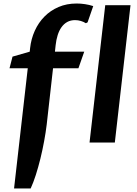

<svg xmlns="http://www.w3.org/2000/svg" viewBox="-20 -812 780 1094"><path d="M579.6 -782.2H723.6L634.3 0H490.2ZM246.1 -102.1Q240.7 -57.6 231.4 -7.3Q222.2 43 210.2 91.8Q198.2 140.6 184.1 184.8Q169.9 229 154.8 261.7H60.1L138.2 -422.9H34.2L51.3 -489.3L149.4 -517.6L151.4 -537.1Q157.2 -590.3 178.2 -636.7Q199.2 -683.1 233.2 -717.5Q267.1 -752 313.5 -772Q359.9 -792 417 -792Q440.4 -792 464.6 -788.3Q488.8 -784.7 511.2 -777.3L479 -684.6L469.2 -679.7Q456.1 -688 440.4 -692.6Q424.8 -697.3 407.7 -697.3Q382.3 -697.3 363.3 -686.8Q344.2 -676.3 330.6 -657.2Q316.9 -638.2 308.6 -611.8Q300.3 -585.4 296.9 -553.7L293 -517.6H460L426.8 -422.9H282.2Z"/></svg>

Font: Proza Libre
Style: SemiBold Italic
Weight: 600
Designer: Jasper de Waard
Foundry: Jasper de Waard
Version: Version 1.000; ttfautohint (v1.4.1.8-43bc)